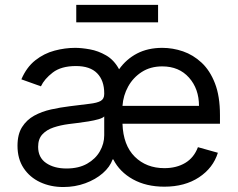

<svg xmlns="http://www.w3.org/2000/svg" viewBox="-20 -747 965 780"><path d="M647.7 11.4Q573.9 11.4 519.9 -18.6Q465.9 -48.7 440.3 -99.4H437.5Q426.8 -68.9 397.5 -43.3Q368.3 -17.8 326.5 -2.5Q284.8 12.8 237.2 12.8Q185.4 12.8 143.1 -6.9Q100.9 -26.6 76 -64.1Q51.1 -101.6 51.1 -154.8Q51.1 -201.7 69.8 -231Q88.4 -260.3 119.1 -277.2Q149.9 -294 187.5 -302.4Q225.1 -310.7 262.8 -315.3Q312.5 -321.7 343.6 -325.3Q374.6 -328.8 389 -337Q403.4 -345.2 403.4 -365.1V-367.9Q403.4 -420.1 374.6 -449.4Q345.9 -478.7 288.4 -478.7Q228.7 -478.7 194.4 -452.4Q160.2 -426.1 146.3 -396.3L66.8 -424.7Q88.1 -474.4 123.8 -502.3Q159.4 -530.2 201.9 -541.4Q244.3 -552.6 285.5 -552.6Q311.4 -552.6 345.2 -546.5Q378.9 -540.5 411 -522Q443.2 -503.6 463.8 -465.6Q492.9 -506.7 536.9 -529.7Q581 -552.6 639.2 -552.6Q681.8 -552.6 723.4 -538.4Q764.9 -524.1 799 -492.4Q833.1 -460.6 853.3 -408.4Q873.6 -356.2 873.6 -279.8V-244.3H477.6Q480.5 -157 527.5 -110.4Q574.6 -63.9 647.7 -63.9Q697.1 -63.9 732.6 -85.2Q768.1 -106.5 784.1 -149.1L865.1 -126.4Q845.9 -64.6 788.4 -26.6Q730.8 11.4 647.7 11.4ZM250 -62.5Q299.7 -62.5 334 -82Q368.3 -101.6 385.8 -132.5Q403.4 -163.4 403.4 -197.4V-274.1Q398.1 -267.8 380.1 -262.6Q362.2 -257.5 339 -253.7Q315.7 -250 293.9 -247.3Q272 -244.7 258.5 -242.9Q225.9 -238.6 197.6 -229.2Q169.4 -219.8 152.2 -201.2Q134.9 -182.5 134.9 -150.6Q134.9 -106.9 167.4 -84.7Q199.9 -62.5 250 -62.5ZM477.6 -316.8H788.4Q788.4 -386 747.9 -431.6Q707.4 -477.3 639.2 -477.3Q591.3 -477.3 556.1 -454.7Q521 -432.2 500.7 -395.6Q480.5 -359 477.6 -316.8ZM622.2 -727.3V-656.2H289.8V-727.3Z"/></svg>

Font: Inter Zeller
Style: Regular
Weight: 400
Designer: Rasmus Andersson; Joe Bland
Foundry: zeller
Version: Version 3.015;git-dec3a8cb1